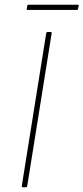

<svg xmlns="http://www.w3.org/2000/svg" viewBox="-20 -790 352 810"><path d="M77 0Q71 0 72 -6L175 -650Q176 -655 180 -655H193Q199 -655 198 -650L95 -6Q94 0 89 0ZM96 -748Q91 -748 93 -753L95 -766Q96 -770 100 -770H308Q313 -770 312 -766L309 -752Q308 -748 304 -748Z"/></svg>

Font: Sofia Sans Thin
Style: Italic
Weight: 250
Italic angle: -9°
Version: Version 4.100-B